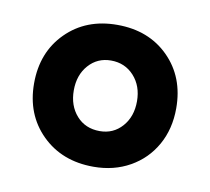

<svg xmlns="http://www.w3.org/2000/svg" viewBox="-48 -759 458 419"><g transform="rotate(10 181.5 -550.0)"><path d="M183 -393Q113 -393 68.5 -437Q24 -481 24 -550Q24 -619 68 -663Q112 -707 181 -707Q251 -707 295 -663Q339 -619 339 -550Q339 -504 319 -468.5Q299 -433 263.5 -413Q228 -393 183 -393ZM183 -472Q213 -472 232.5 -494Q252 -516 252 -550Q252 -584 232 -606Q212 -628 181 -628Q151 -628 131.5 -606Q112 -584 112 -550Q112 -516 131.5 -494Q151 -472 183 -472Z"/></g></svg>

Font: Figtree SemiBold
Style: Regular
Weight: 600
Designer: Erik Kennedy
Foundry: Erik Kennedy
Version: Version 2.001; ttfautohint (v1.8.4.7-5d5b);gftools[0.9.27]